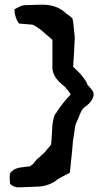

<svg xmlns="http://www.w3.org/2000/svg" viewBox="-20 -739 445 824"><path d="M22 33 23 49 24 51C32 59 46 66 63 65L138 62C174 62 208 48 228 30C230 29 234 27 237 25L248 19C258 13 271 8 280 2V0C284 -43 290 -88 293 -133C296 -155 300 -178 302 -192V-193C303 -206 311 -219 316 -231C325 -253 329 -270 347 -282C364 -294 380 -312 382 -333C383 -349 366 -362 355 -376L354 -378V-379C352 -381 352 -383 351 -387V-388H350C334 -415 314 -434 294 -452L298 -517L301 -578L295 -636C295 -642 292 -655 291 -659V-660C284 -667 275 -674 264 -681C239 -706 204 -719 161 -719L91 -717C70 -717 56 -706 42 -699V-696C43 -674 50 -654 60 -640L61 -638L120 -633C131 -629 143 -619 155 -611L205 -568V-443C210 -405 237 -384 260 -365C266 -356 279 -345 283 -333C263 -313 243 -288 226 -262C223 -257 219 -251 215 -247C208 -227 204 -206 204 -186C203 -171 202 -155 201 -138L199 -118C196 -113 186 -103 182 -98C175 -86 159 -74 143 -59H142C134 -50 128 -44 121 -34C116 -31 111 -28 108 -25C86 -22 47 -22 31 -4C26 0 20 2 22 33Z"/></svg>

Font: Vapor
Style: Sbd
Weight: 600
Foundry: Cannot Into Space Fonts
Version: Version 0.179